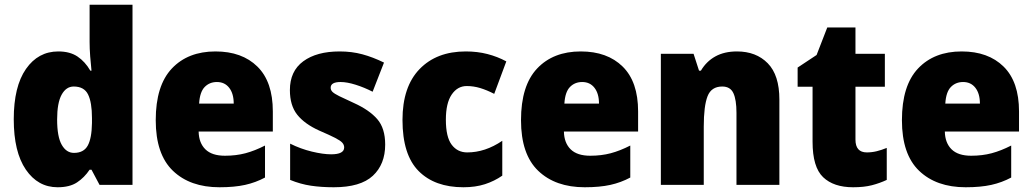

<svg xmlns="http://www.w3.org/2000/svg" viewBox="-20 -780 4355 810"><path d="M223 10Q140 10 89 -64.5Q38 -139 38 -277Q38 -415 89.5 -489Q141 -563 226 -563Q275 -563 307 -541.5Q339 -520 361 -482H366Q363 -509 360.5 -542Q358 -575 358 -603V-760H539V0H400L366 -64H358Q336 -31 305 -10.5Q274 10 223 10ZM292 -135Q333 -135 350 -165.5Q367 -196 368 -261V-282Q368 -348 351.5 -381.5Q335 -415 291 -415Q259 -415 240 -380.5Q221 -346 221 -276Q221 -203 240.5 -169Q260 -135 292 -135Z M889 -563Q1001 -563 1066 -499Q1131 -435 1131 -310V-225H818Q819 -177 846.5 -150Q874 -123 929 -123Q976 -123 1015.5 -133.5Q1055 -144 1098 -166V-31Q1059 -10 1014 0Q969 10 906 10Q782 10 709.5 -59.5Q637 -129 637 -273Q637 -419 705 -491Q773 -563 889 -563ZM895 -434Q864 -434 843.5 -413Q823 -392 820 -343H966Q966 -385 947 -409.5Q928 -434 895 -434Z M1605 -170Q1605 -87 1553 -38.5Q1501 10 1388 10Q1336 10 1292 3.5Q1248 -3 1204 -21V-174Q1248 -152 1295.5 -140.5Q1343 -129 1377 -129Q1432 -129 1432 -158Q1432 -169 1424 -178Q1416 -187 1393.5 -198.5Q1371 -210 1327 -229Q1265 -257 1234 -296Q1203 -335 1203 -400Q1203 -480 1259.5 -521.5Q1316 -563 1413 -563Q1464 -563 1508.5 -551Q1553 -539 1600 -516L1552 -393Q1517 -411 1480.5 -422.5Q1444 -434 1417 -434Q1375 -434 1375 -410Q1375 -400 1382.5 -392.5Q1390 -385 1411 -374.5Q1432 -364 1474 -345Q1538 -316 1571.5 -277.5Q1605 -239 1605 -170Z M1935 10Q1814 10 1746 -58.5Q1678 -127 1678 -274Q1678 -414 1750 -488.5Q1822 -563 1945 -563Q1994 -563 2036.5 -552Q2079 -541 2116 -521L2065 -384Q2034 -400 2006 -408.5Q1978 -417 1949 -417Q1910 -417 1885.5 -381Q1861 -345 1861 -275Q1861 -202 1885.5 -169.5Q1910 -137 1951 -137Q2027 -137 2099 -186V-39Q2066 -16 2026 -3Q1986 10 1935 10Z M2430 -563Q2542 -563 2607 -499Q2672 -435 2672 -310V-225H2359Q2360 -177 2387.5 -150Q2415 -123 2470 -123Q2517 -123 2556.5 -133.5Q2596 -144 2639 -166V-31Q2600 -10 2555 0Q2510 10 2447 10Q2323 10 2250.5 -59.5Q2178 -129 2178 -273Q2178 -419 2246 -491Q2314 -563 2430 -563ZM2436 -434Q2405 -434 2384.5 -413Q2364 -392 2361 -343H2507Q2507 -385 2488 -409.5Q2469 -434 2436 -434Z M3089 -563Q3170 -563 3219 -513Q3268 -463 3268 -360V0H3087V-304Q3087 -359 3074 -387Q3061 -415 3027 -415Q2981 -415 2965 -374Q2949 -333 2949 -246V0H2768V-553H2906L2929 -482H2937Q2960 -521 2998 -542Q3036 -563 3089 -563Z M3637 -137Q3658 -137 3678.5 -142Q3699 -147 3721 -156V-21Q3691 -7 3658 1.5Q3625 10 3579 10Q3497 10 3452.5 -32.5Q3408 -75 3408 -182V-414H3345V-495L3425 -548L3470 -664H3589V-553H3713V-414H3589V-191Q3589 -137 3637 -137Z M4037 -563Q4149 -563 4214 -499Q4279 -435 4279 -310V-225H3966Q3967 -177 3994.5 -150Q4022 -123 4077 -123Q4124 -123 4163.5 -133.5Q4203 -144 4246 -166V-31Q4207 -10 4162 0Q4117 10 4054 10Q3930 10 3857.5 -59.5Q3785 -129 3785 -273Q3785 -419 3853 -491Q3921 -563 4037 -563ZM4043 -434Q4012 -434 3991.5 -413Q3971 -392 3968 -343H4114Q4114 -385 4095 -409.5Q4076 -434 4043 -434Z"/></svg>

Font: Noto Sans Khmer UI SemiCondensed Black
Style: Regular
Weight: 900
Width: 4
Designer: Danh Hong and the Monotype Design Team
Foundry: Monotype Imaging Inc.
Version: Version 2.002; ttfautohint (v1.8.4.7-5d5b)